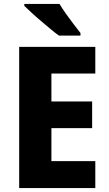

<svg xmlns="http://www.w3.org/2000/svg" viewBox="-20 -951 552 971"><path d="M462 0H77V-714H462V-579H240V-438H446V-303H240V-136H462ZM281 -931Q294 -909 313.5 -881.5Q333 -854 353 -828Q373 -802 387 -784V-771H278Q261 -783 237 -803Q213 -823 187 -845Q161 -867 139 -887.5Q117 -908 103 -921V-931Z"/></svg>

Font: Noto Sans Gurmukhi SemiCondensed ExtraBold
Style: Regular
Weight: 800
Width: 4
Designer: Jelle Bosma - Monotype Design Team
Foundry: Monotype Imaging Inc.
Version: Version 2.004; ttfautohint (v1.8.4.7-5d5b)